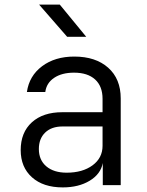

<svg xmlns="http://www.w3.org/2000/svg" viewBox="-20 -805 640 835"><path d="M505 -377V0H427V-96Q418 -48 370 -19Q322 10 253 10Q168 10 119 -34Q70 -78 70 -152Q70 -229 118.5 -273Q167 -317 251 -317H426V-375Q426 -430 393.5 -459.5Q361 -489 302 -489Q249 -489 215.5 -466.5Q182 -444 177 -405H97Q107 -475 163 -517Q219 -559 303 -559Q396 -559 450.5 -510.5Q505 -462 505 -377ZM426 -171V-255H252Q204 -255 176.5 -228.5Q149 -202 149 -157Q149 -109 181.5 -81.5Q214 -54 270 -54Q339 -54 382.5 -86Q426 -118 426 -171ZM355 -645H272L150 -785H240Z"/></svg>

Font: JetBrains Mono Semi Light
Style: Regular
Weight: 350
Monospace: yes
Designer: Philipp Nurullin, Konstantin Bulenkov
Foundry: JetBrains
Version: 2.002